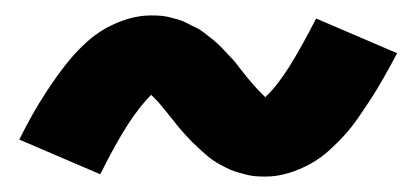

<svg xmlns="http://www.w3.org/2000/svg" viewBox="-20 -421 540 249"><path d="M324 -192Q317 -192 311 -192.5Q305 -193 299.5 -194.5Q294 -196 288.5 -197.5Q283 -199 277.5 -201.5Q272 -204 266.5 -207Q261 -210 256.5 -213Q252 -216 247.5 -220Q243 -224 238 -228.5Q233 -233 229 -237Q225 -241 221 -245.5Q217 -250 213.5 -254Q210 -258 207 -262Q204 -266 199 -272Q194 -278 190 -283Q186 -288 183 -291Q180 -294 176 -298Q161 -283 145.5 -259Q130 -235 110 -195L5 -240Q14 -258 22.5 -273Q31 -288 39.5 -301Q48 -314 56 -325Q64 -336 72.5 -346Q81 -356 92.5 -366.5Q104 -377 117.5 -384.5Q131 -392 146 -396.5Q161 -401 176 -401Q183 -401 189 -400.5Q195 -400 200.5 -398.5Q206 -397 211.5 -395.5Q217 -394 222.5 -391Q228 -388 233.5 -385.5Q239 -383 243.5 -379.5Q248 -376 252.5 -372.5Q257 -369 262 -364.5Q267 -360 271 -355.5Q275 -351 279 -347Q283 -343 286.5 -338.5Q290 -334 293 -330Q296 -326 301 -320Q306 -314 310 -309.5Q314 -305 317 -302Q320 -299 324 -295Q339 -309 354.5 -333.5Q370 -358 390 -397L495 -352Q486 -335 477.5 -320Q469 -305 460.5 -292Q452 -279 444 -267.5Q436 -256 427.5 -246.5Q419 -237 407.5 -226.5Q396 -216 382.5 -208.5Q369 -201 354 -196.5Q339 -192 324 -192Z"/></svg>

Font: iosevka_custom_sans_ss08 XBd
Style: Regular
Weight: 800
Designer: Belleve Invis
Foundry: Belleve Invis
Version: Version 10.3.0; ttfautohint (v1.8.3)